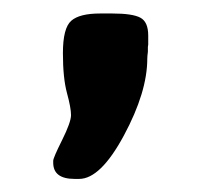

<svg xmlns="http://www.w3.org/2000/svg" viewBox="-20 -138 312 289"><path d="M99.1 131.3H92.3Q60.1 131.3 60.1 106.9V104Q60.1 99.6 73.5 72.8Q86.9 45.9 86.9 35.2Q86.9 24.4 80.8 2Q74.7 -20.5 74.7 -58.1Q74.7 -95.7 87.2 -106.7Q99.6 -117.7 130.9 -117.7H148.9Q179.7 -117.7 191.4 -111.3Q203.1 -105 203.1 -84.5V-70.8L202.6 -67.4V-60.1Q201.7 -53.2 201.7 -49.8Q201.7 0.5 166.5 65.9Q131.3 131.3 99.1 131.3Z"/></svg>

Font: Averia Sans Libre
Style: Bold
Weight: 700
Version: Version 1.002